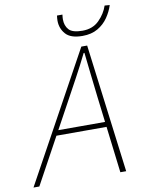

<svg xmlns="http://www.w3.org/2000/svg" viewBox="-134 -908 725 971"><g transform="rotate(-10 228.0 -422.0)"><path d="M-42 0 320 -660H350L434 0H404L356 -396Q350 -452 343 -509Q336 -566 330 -626H326Q296 -565 266 -510Q236 -455 204 -396L-12 0ZM104 -238 112 -264H392L386 -238ZM336 -712Q275 -712 249.5 -741Q224 -770 224 -810Q224 -816 224.5 -821.5Q225 -827 226 -836H254Q253 -827 252.5 -822.5Q252 -818 252 -812Q252 -779 270.5 -758.5Q289 -738 340 -738Q393 -738 426 -771Q459 -804 472 -844L498 -842Q488 -810 467.5 -780Q447 -750 414.5 -731Q382 -712 336 -712Z"/></g></svg>

Font: Source Sans 3 VF
Style: Italic
Weight: 200
Italic angle: -11°
Designer: Paul D. Hunt
Foundry: Adobe Systems Incorporated
Version: Version 3.042;hotconv 1.0.118;makeotfexe 2.5.65603